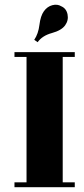

<svg xmlns="http://www.w3.org/2000/svg" viewBox="-20 -776 350 796"><path d="M122 -611Q139 -636 143.5 -673Q148 -710 162 -729.5Q176 -749 197 -754.5Q218 -760 234 -750Q255 -741 260 -716.5Q265 -692 250 -671Q235 -650 195 -639Q155 -628 136 -601ZM290 0H40V-20H90V-540H40V-560H290V-540H240V-20H290Z"/></svg>

Font: Rozha One
Style: Regular
Weight: 400
Designer: Tim Donaldson, Indian Type Foundry
Foundry: Indian Type Foundry
Version: Version 1.300;PS 1.0;hotconv 1.0.78;makeotf.lib2.5.61930; tt